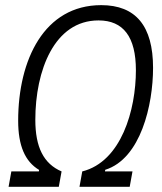

<svg xmlns="http://www.w3.org/2000/svg" viewBox="-20 -723 626 743"><path d="M13.2 0H207.5L218.3 -59.6C148.9 -89.4 116.7 -153.3 116.7 -259.3C116.7 -449.7 189.9 -644 361.3 -644C457.5 -644 505.9 -580.1 505.9 -451.2C505.9 -297.9 449.7 -97.7 298.3 -59.6L287.6 0H481.9L492.7 -59.6H386.2L387.2 -65.9C524.9 -108.9 572.3 -317.9 572.3 -460.4C572.3 -622.6 505.4 -703.1 371.6 -703.1C151.4 -703.1 50.3 -492.2 50.3 -255.9C50.3 -159.2 76.7 -98.1 131.3 -65.4L130.4 -59.6H23.9Z"/></svg>

Font: Cascadia Mono PL Light
Style: Italic
Weight: 300
Italic angle: -10°
Monospace: yes
Designer: Aaron Bell
Foundry: Saja Typeworks
Version: Version 2404.023